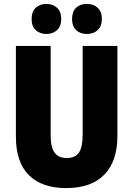

<svg xmlns="http://www.w3.org/2000/svg" viewBox="-20 -948 679 978"><path d="M578 -255Q578 -127 511.5 -58.5Q445 10 317 10Q193 10 127 -56Q61 -122 61 -251V-714H238V-261Q238 -197 258.5 -170Q279 -143 320 -143Q362 -143 381.5 -170Q401 -197 401 -262V-714H578ZM141 -851Q141 -889 162 -908.5Q183 -928 216 -928Q250 -928 271 -908Q292 -888 292 -851Q292 -815 271 -795Q250 -775 216 -775Q183 -775 162 -794.5Q141 -814 141 -851ZM347 -851Q347 -889 367.5 -908.5Q388 -928 422 -928Q457 -928 478 -908Q499 -888 499 -851Q499 -815 478 -795Q457 -775 422 -775Q388 -775 367.5 -795Q347 -815 347 -851Z"/></svg>

Font: Noto Sans Kannada Condensed Black
Style: Regular
Weight: 900
Width: 3
Designer: Jelle Bosma - Monotype Design Team
Foundry: Monotype Imaging Inc.
Version: Version 2.005; ttfautohint (v1.8.4.7-5d5b)